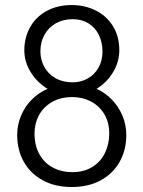

<svg xmlns="http://www.w3.org/2000/svg" viewBox="-20 -732 567 763"><path d="M48.3 -195.3Q48.3 -237.8 64.7 -274.9Q81.1 -312 108.6 -338.6Q136.2 -365.2 168.9 -378.9Q127 -404.8 101.8 -445.6Q76.7 -486.3 76.7 -532.2Q76.7 -582.5 99.4 -623.5Q122.1 -664.6 165 -688.2Q208 -711.9 265.6 -711.9Q316.4 -711.9 359.4 -690.9Q402.3 -669.9 428.2 -629.2Q454.1 -588.4 454.1 -532.2Q454.1 -486.3 429.7 -445.6Q405.3 -404.8 363.8 -378.9Q396 -364.7 422.9 -337.9Q449.7 -311 465.8 -274.2Q481.9 -237.3 481.9 -195.3Q481.9 -136.7 455.8 -89.6Q429.7 -42.5 380.6 -15.6Q331.5 11.2 265.1 11.2Q198.2 11.2 149.2 -15.9Q100.1 -43 74.2 -89.8Q48.3 -136.7 48.3 -195.3ZM387.2 -527.8Q387.2 -563.5 373 -592.8Q358.9 -622.1 332 -638.9Q305.2 -655.8 269 -655.8Q231 -655.8 201.9 -639.4Q172.9 -623 156.7 -594Q140.6 -564.9 140.6 -527.8Q140.6 -494.6 156 -466.3Q171.4 -438 200.4 -421.4Q229.5 -404.8 268.1 -404.8Q300.8 -404.8 327.9 -419.7Q355 -434.6 371.1 -462.4Q387.2 -490.2 387.2 -527.8ZM414.1 -201.7Q414.1 -246.1 394.3 -278.8Q374.5 -311.5 341.1 -328.9Q307.6 -346.2 267.1 -346.2Q220.7 -346.2 186.8 -326.7Q152.8 -307.1 135 -274.4Q117.2 -241.7 117.2 -202.1Q117.2 -153.8 136.7 -118.9Q156.2 -84 190.4 -65.9Q224.6 -47.9 267.6 -47.9Q313.5 -47.9 346.7 -68.4Q379.9 -88.9 397 -123.8Q414.1 -158.7 414.1 -201.7Z"/></svg>

Font: Selawik Semilight
Style: Regular
Weight: 300
Designer: Aaron Bell
Foundry: Microsoft Corporation
Version: Version 1.01